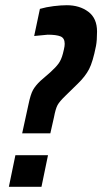

<svg xmlns="http://www.w3.org/2000/svg" viewBox="-20 -716 392 736"><path d="M135 -406 173 -439Q194 -458 204.5 -472.5Q215 -487 221 -510Q222 -514 225 -526.5Q228 -539 228 -548Q228 -570 212 -576.5Q196 -583 163 -583Q158 -583 111 -578L133 -682Q157 -689 185.5 -692.5Q214 -696 236 -696Q285 -696 318.5 -671Q352 -646 352 -595Q352 -561 348 -540Q336 -479 321.5 -451Q307 -423 278 -395L232 -350Q208 -327 200.5 -313Q193 -299 187 -267L173 -205H65L89 -315Q97 -354 106.5 -371Q116 -388 135 -406ZM14 0 39 -121H164L139 0Z"/></svg>

Font: Saira Ultra Condensed ExtraBold
Style: Italic
Weight: 800
Width: 1
Italic angle: -12°
Designer: Hector Gatti with collaboration of the Omnibus-Type team
Foundry: Omnibus-Type
Version: Version 1.001; ttfautohint (v1.8)